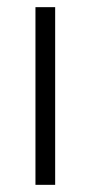

<svg xmlns="http://www.w3.org/2000/svg" viewBox="-20 -516 253 536"><path d="M79 0V-496H134V0Z"/></svg>

Font: Fustat Light
Style: Regular
Weight: 300
Designer: Mohamed Gaber, Khaled Hosny, Laura Garcia Mut
Foundry: Kief Type Foundry, Alif Type Foundry, Hard Type Foundry
Version: Version 1.007